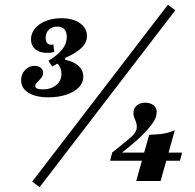

<svg xmlns="http://www.w3.org/2000/svg" viewBox="-20 -710 812 801"><path d="M68.1 -375.3Q68.1 -400.4 84.5 -417.8Q100.9 -435.2 124.7 -435.2Q140.6 -435.2 150.3 -427Q160 -418.9 160 -406.3Q160 -396.1 154.9 -388.8Q149.9 -381.5 140.1 -372.1Q134.5 -366.9 130.7 -361.6Q126.9 -356.3 126.9 -351.5Q126.9 -344.3 134.8 -340.7Q142.8 -337.1 158 -337.1Q192.7 -337.1 214.5 -355.1Q236.4 -373 236.4 -401.7Q236.4 -414.9 231.8 -426.3Q227.2 -437.7 219.6 -444.6L197.8 -432.6L182.1 -456.4Q221.5 -480.5 240.1 -504.4Q258.6 -528.4 258.6 -555.5Q258.6 -577 248.4 -588.1Q238.2 -599.2 219 -599.2Q197.3 -599.2 183.9 -586.1Q170.5 -573.1 170.5 -552.5Q170.5 -537.9 176.5 -530.6Q182.6 -523.4 193.1 -523.4Q195.5 -523.4 198 -523.6Q200.6 -523.8 202.5 -524.6L206.5 -493.5Q198 -491.1 190.4 -490.3Q182.7 -489.5 175.8 -489.5Q145 -489.5 127.2 -504.7Q109.4 -519.8 109.4 -545.6Q109.4 -571 125.8 -591Q142.2 -611 171.2 -622.5Q200.2 -634 236.3 -634Q284.2 -634 313.5 -613.4Q342.8 -592.7 342.8 -559.2Q342.8 -532.6 320.2 -510.5Q297.6 -488.4 252 -468.5V-460.5Q286.4 -454 307 -435.5Q327.6 -417 327.6 -389.2Q327.6 -364.9 309 -345.6Q290.3 -326.2 257 -315.1Q223.8 -304 182.7 -304Q129 -304 98.6 -323Q68.1 -342.1 68.1 -375.3ZM114.4 47.6 680.6 -690.3 711.2 -666.9 145.1 71ZM495.4 -111.8Q498.8 -114.8 514.8 -127.8Q534.2 -143.5 542.5 -155.6Q550.7 -167.7 550.7 -181.2Q550.7 -190.1 548.5 -197.2Q546.2 -204.3 543.7 -210.7Q540.4 -217.3 538.5 -224.1Q536.6 -230.9 536.6 -239.5Q536.6 -257.5 550.1 -269.5Q563.6 -281.6 585.3 -281.6Q606.9 -281.6 620.4 -271.1Q633.8 -260.6 633.8 -242.9Q633.8 -230.7 628.8 -217.8Q623.7 -204.8 611.6 -188.9Q599.5 -173 579.8 -152.4Q566.1 -137.9 542.3 -117.3Q518.5 -96.8 483 -68.5L456.4 -73.4H739.6L730.7 -39.5H439.5L448.3 -74.2Q471.3 -91.4 495.4 -111.8ZM709.4 -166.9 650 45.2H548.3L602.4 -147.8Q639.5 -148.5 664.2 -153Q688.9 -157.4 709.4 -166.9Z"/></svg>

Font: Playfair Micro SmCond SmLight
Style: Italic
Weight: 360
Width: 4
Italic angle: -15.6°
Designer: Claus Eggers Sørensen
Foundry: Claus Eggers Sørensen
Version: Version 2.203;Glyphs 3.3 (3326)